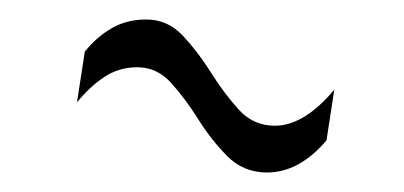

<svg xmlns="http://www.w3.org/2000/svg" viewBox="-20 -394 415 197"><path d="M315 -250Q287 -217 254 -217Q230 -217 213.5 -233.5Q197 -250 183.5 -271.5Q170 -293 155.5 -309Q141 -325 121 -325Q102 -325 87 -315Q72 -305 59 -289L67 -341Q79 -356 94.5 -365Q110 -374 130 -374Q152 -374 167.5 -357.5Q183 -341 196.5 -319.5Q210 -298 225 -281.5Q240 -265 262 -265Q292 -265 323 -302Z"/></svg>

Font: Georama Condensed Light
Style: Italic
Weight: 300
Width: 3
Italic angle: -9°
Designer: Jean-Baptiste Levee
Foundry: Production Type
Version: Version 1.000